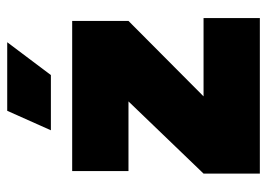

<svg xmlns="http://www.w3.org/2000/svg" viewBox="-124 -616 740 532"><g transform="rotate(-90 246.0 -350.0)"><path d="M395 -700H205L151 -579H304ZM245 -156 454 -364V-520H38V-364H231L31 -156V0H462V-156Z"/></g></svg>

Font: Arthouse Owned Black
Style: Regular
Weight: 900
Designer: Jeremy Tribby
Foundry: Tribby Type
Version: Version 1.000;PS 001.000;hotconv 1.0.88;makeotf.lib2.5.64775